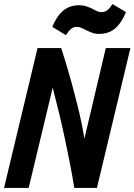

<svg xmlns="http://www.w3.org/2000/svg" viewBox="-33 -931 666 951"><path d="M-13 0 153 -693H270Q283 -654 296.5 -609Q310 -564 323 -516Q336 -468 348 -420.5Q360 -373 369.5 -328Q379 -283 385 -244L491 -693H613L447 0H335Q326 -57 314.5 -116Q303 -175 290 -236.5Q277 -298 261.5 -363Q246 -428 228 -497L109 0ZM293 -757 226 -798Q249 -853 281 -879Q313 -905 359 -905Q376 -905 390 -901Q404 -897 417 -891Q431 -884 444 -877.5Q457 -871 470 -871Q484 -871 496 -878.5Q508 -886 524 -911L591 -871Q568 -816 536.5 -789.5Q505 -763 458 -763Q438 -763 422.5 -769Q407 -775 393 -782Q381 -788 370 -793Q359 -798 347 -798Q333 -798 321.5 -790Q310 -782 293 -757Z"/></svg>

Font: Ubuntu Sans Mono
Style: Bold Italic
Weight: 700
Italic angle: -13.5°
Monospace: yes
Designer: Dalton Maag Ltd
Foundry: Dalton Maag Ltd
Version: Version 1.006